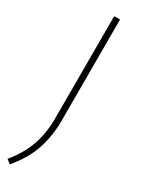

<svg xmlns="http://www.w3.org/2000/svg" viewBox="-238 -769 726 968"><g transform="rotate(30 125.0 -285.0)"><path d="M2 152Q56.5 86 82.2 14.8Q108 -56.5 108 -143V-740H142V-125Q136.5 -37 110.5 31.5Q84.5 100 26 170Z"/></g></svg>

Font: Encode Sans Expanded Thin
Style: Regular
Weight: 250
Width: 7
Designer: Multiple Designers
Foundry: Impallari Type
Version: Version 2.000